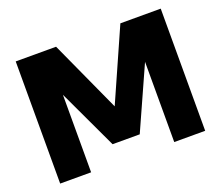

<svg xmlns="http://www.w3.org/2000/svg" viewBox="-122 -917 1257 1093"><g transform="rotate(-20 507.0 -370.0)"><path d="M67.5 0V-740H312L509.5 -307L701.5 -740H946V0H758.5V-486L589 -108.5H424.5L255 -469.5V0Z"/></g></svg>

Font: Encode Sans SmExp XBd
Style: Regular
Weight: 800
Width: 6
Designer: Multiple Designers
Foundry: Impallari Type
Version: Version 3.002; ttfautohint (v1.8.3) -l 8 -r 50 -G 200 -x 14 